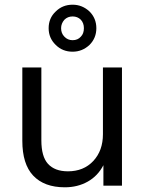

<svg xmlns="http://www.w3.org/2000/svg" viewBox="-20 -790 617 817"><path d="M499 -503V0H420V-87Q396 -41 353 -17Q310 7 256 7Q168 7 121 -43Q75 -92 75 -191V-503H156V-193Q156 -124 184 -93Q213 -61 269 -61Q336 -61 377 -105Q418 -149 418 -219V-503ZM289 -570Q246 -570 217 -599Q187 -628 187 -670Q187 -713 217 -741Q246 -770 289 -770Q330 -770 361 -741Q390 -712 390 -670Q390 -628 361 -599Q330 -570 289 -570ZM289 -619Q311 -619 324 -634Q337 -647 337 -670Q337 -692 324 -706Q310 -720 289 -720Q268 -720 254 -706Q240 -690 240 -670Q240 -648 254 -634Q268 -619 289 -619Z"/></svg>

Font: PRinguin Sans
Style: Regular
Weight: 400
Designer: Vernon Adams
Foundry: Vernon Adams
Version: ""